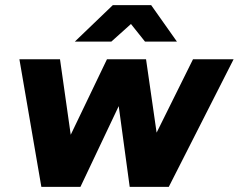

<svg xmlns="http://www.w3.org/2000/svg" viewBox="-20 -732 935 752"><path d="M142 0 56 -500H215L286 0ZM159 0 399 -500H532L295 0ZM488 0 420 -500H552L624 0ZM488 0 736 -500H895L641 0ZM273 -569 422 -712H571V-708L416 -569ZM548 -569 437 -708 438 -712H572L673 -569Z"/></svg>

Font: Figtree ExtraBold
Style: Italic
Weight: 800
Italic angle: -9.5°
Foundry: Erik Kennedy
Version: Version 2.001;gftools[0.9.30]